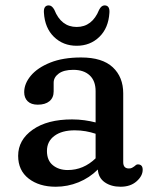

<svg xmlns="http://www.w3.org/2000/svg" viewBox="-20 -698 584 730"><path d="M49 -105.5Q49 -166 104.5 -205Q160 -244 254 -244Q278 -244 301.2 -240.8Q324.5 -237.5 343.5 -232.5V-351.5Q343.5 -390.5 321 -411.5Q298.5 -432.5 258.5 -432.5Q222.5 -432.5 203.2 -418.2Q184 -404 184 -383.5V-350.5Q184 -326.5 168 -313.2Q152 -300 123.5 -300Q98.5 -300 85.2 -313Q72 -326 72 -347.5Q72 -380 97.2 -410.2Q122.5 -440.5 171 -460Q219.5 -479.5 288.5 -479.5Q369 -479.5 408.8 -442.2Q448.5 -405 448.5 -343V-81.5Q448.5 -57.5 470 -57.5Q477.5 -57.5 482 -60Q486.5 -62.5 490 -65Q493.5 -68 496.8 -70.5Q500 -73 504 -73Q522.5 -73 522.5 -52.5Q522.5 -29 499.2 -8.5Q476 12 438.5 12Q402.5 12 378.2 -5Q354 -22 352 -53.5Q320.5 -22 278.8 -5Q237 12 192 12Q129 12 89 -19Q49 -50 49 -105.5ZM158.5 -124Q158.5 -88 181 -69.8Q203.5 -51.5 237.5 -51.5Q297.5 -51.5 343.5 -96V-189.5Q325.5 -195.5 305.8 -199Q286 -202.5 264 -202.5Q215.5 -202.5 187 -181.5Q158.5 -160.5 158.5 -124ZM271.5 -595.5Q330.5 -595.5 357 -661Q365.5 -677.5 377.5 -677.5Q398 -677.5 396 -649.5Q392.5 -591.5 357.8 -557.8Q323 -524 271.5 -524Q220 -524 185.2 -557.8Q150.5 -591.5 147 -649.5Q145 -677.5 165.5 -677.5Q177.5 -677.5 186.5 -661Q212.5 -595.5 271.5 -595.5Z"/></svg>

Font: Fraunces 9pt S100
Style: Regular
Weight: 400
Version: Version 1.000; ttfautohint (v1.8.3)